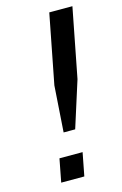

<svg xmlns="http://www.w3.org/2000/svg" viewBox="-105 -704 478 752"><g transform="rotate(-15 134.0 -328.0)"><path d="M140.6 0H46.9L64.9 -93.8H158.7ZM174.3 -656.2H268.1L213.4 -375L153.8 -187.5H106.9L119.6 -375Z"/></g></svg>

Font: Lambda
Style: Italic
Weight: 400
Italic angle: -11°
Designer: GGBotNet
Version: 0.22